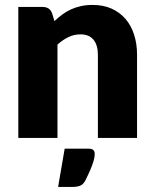

<svg xmlns="http://www.w3.org/2000/svg" viewBox="-20 -546 610 760"><path d="M52.5 0ZM52.5 0V-518.5H148.5Q177.5 -518.5 186.5 -492.5L195.5 -462.5Q210.5 -476.5 226.5 -488.5Q242.5 -500.5 260.8 -508.8Q279 -517 300.2 -521.8Q321.5 -526.5 346.5 -526.5Q389 -526.5 421.8 -511.8Q454.5 -497 477 -470.8Q499.5 -444.5 511 -408.2Q522.5 -372 522.5 -329.5V0H367.5V-329.5Q367.5 -367.5 350 -388.8Q332.5 -410 298.5 -410Q273 -410 250.5 -399Q228 -388 207.5 -369.5V0ZM331 42.5Q339 42.5 344 44.5Q349 46.5 351.2 49.8Q353.5 53 354.2 56.5Q355 60 355 63Q355 67.5 354 75Q353 82.5 349.2 95Q345.5 107.5 338 125.2Q330.5 143 318 168Q309.5 184.5 297 189.2Q284.5 194 265 194H210L236 42.5Z"/></svg>

Font: Lato Black
Style: Regular
Weight: 900
Designer: Lukasz Dziedzic
Foundry: tyPoland Lukasz Dziedzic
Version: Version 2.007; 2014-02-27